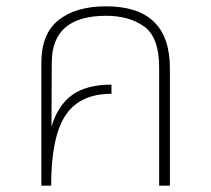

<svg xmlns="http://www.w3.org/2000/svg" viewBox="-20 -588 669 608"><path d="M518 -372V0H484V-374Q484 -470 436.5 -504Q389 -538 316 -538Q144 -538 144 -390L143 -187Q164 -256 209.5 -288Q255 -320 333 -320V-291Q232 -291 187 -222Q142 -153 142 0H111V-390Q111 -481 165.5 -524.5Q220 -568 316 -568Q518 -568 518 -372Z"/></svg>

Font: FiraGO UltraLight
Style: Regular
Weight: 200
Designer: bBox Type
Foundry: bBox Type GmbH
Version: Version 1.001